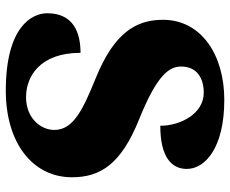

<svg xmlns="http://www.w3.org/2000/svg" viewBox="-84 -680 774 645"><g transform="rotate(90 302.5 -357.0)"><path d="M284 10C462 10 575 -82 575 -212C575 -307 532 -377 380 -438C231 -498 203 -539 203 -579C203 -632 242 -655 291 -655C362 -655 402 -576 402 -509C509 -509 547 -548 547 -598C547 -659 477 -724 315 -724C163 -724 46 -646 46 -518C46 -429 88 -355 240 -293C348 -249 416 -217 416 -153C416 -107 376 -58 306 -58C236 -58 157 -105 157 -241C90 -241 24 -218 24 -129C24 -78 69 10 284 10Z"/></g></svg>

Font: Noto Serif Gurmukhi Black
Style: Regular
Weight: 900
Designer: Vaibhav Singh and the Monotype Design Team
Foundry: Monotype Imaging Inc.
Version: Version 2.004